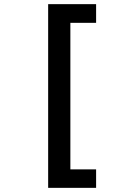

<svg xmlns="http://www.w3.org/2000/svg" viewBox="-20 -743 603 925"><path d="M212 162V-723H443V-633H319V73H443V162Z"/></svg>

Font: Noto Sans Mono SemiCondensed SemiBold
Style: Regular
Weight: 600
Width: 4
Designer: Monotype Design Team
Foundry: Monotype Imaging Inc.
Version: Version 2.014; ttfautohint (v1.8.4.7-5d5b)